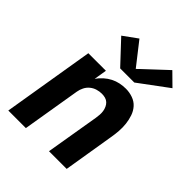

<svg xmlns="http://www.w3.org/2000/svg" viewBox="-214 -901 1028 1028"><g transform="rotate(45 300.0 -387.0)"><path d="M23 0 109 -520H242L230 -447Q243 -466 261 -482Q279 -498 299.5 -508.5Q320 -519 342 -523.5Q364 -528 386 -528Q413 -528 438.5 -519Q464 -510 481 -491Q498 -472 506.5 -447Q515 -422 518 -395.5Q521 -369 519 -341.5Q517 -314 512 -286L465 0H331Q344 -76 356.5 -152Q369 -228 382 -304Q384 -317 385 -330.5Q386 -344 384 -357Q382 -370 376.5 -382Q371 -394 362 -402.5Q353 -411 340.5 -414.5Q328 -418 314 -418Q296 -418 278 -412.5Q260 -407 245.5 -395Q231 -383 222.5 -366Q214 -349 211 -331L156 0ZM394 -583H287L167 -711L247 -769L348 -640L491 -774L560 -706Z"/></g></svg>

Font: Iosevka SS04 XBd Ex Obl
Style: Regular
Weight: 800
Width: 7
Italic angle: -9°
Monospace: yes
Designer: Belleve Invis
Foundry: Belleve Invis
Version: Version 19.0.0; ttfautohint (v1.8.4)